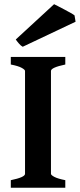

<svg xmlns="http://www.w3.org/2000/svg" viewBox="-20 -883 375 903"><path d="M30.8 0V-35.6Q97.7 -49.3 97.7 -65.4V-549.3Q97.7 -555.2 81.8 -564Q65.9 -572.8 30.8 -579.6V-615.2H287.1V-579.6Q219.7 -565.4 219.7 -549.3V-65.4Q219.7 -59.6 235.8 -51Q252 -42.5 287.1 -35.6V0ZM86.9 -663.1Q78.6 -667 68.6 -678.7Q58.6 -690.4 54.2 -697.3L234.4 -863.3Q239.3 -860.8 253.2 -853.8Q267.1 -846.7 283.2 -838.1Q299.3 -829.6 312.7 -822Q326.2 -814.5 330.6 -810.5L335.4 -780.8Z"/></svg>

Font: Gentium Plus
Style: Bold
Weight: 700
Designer: Victor Gaultney, Annie Olsen, Iska Routamaa, Becca Hirsbrunner
Foundry: SIL International
Version: Version 6.101